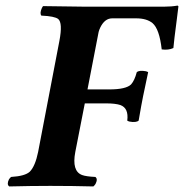

<svg xmlns="http://www.w3.org/2000/svg" viewBox="-20 -669 662 691"><path d="M251 -122.1Q237.8 -53.2 275.4 -39.1Q290 -33.7 323.2 -32.2Q333 -24.9 323.7 -6.8Q319.8 -1 315.9 2Q240.2 0 161.1 0Q91.3 0 13.2 2Q3.4 -5.4 12.2 -23.4Q16.1 -29.3 20 -32.2Q70.3 -35.2 87.4 -51.3Q106.9 -71.3 117.2 -122.1L193.8 -522Q206.1 -586.4 189.5 -600.6Q176.3 -610.8 128.9 -612.8Q122.1 -621.1 130.9 -640.6Q133.3 -645 134.8 -647Q282.7 -645 283.2 -645H570.8Q597.2 -645 619.1 -648.9Q621.6 -647.5 622.1 -646Q622.1 -642.6 616.7 -602.1Q606 -521 604 -496.1Q585.9 -487.8 562 -491.2Q553.7 -564.9 528.8 -585.9Q507.8 -603 470.2 -603H383.8Q356.9 -603 340.8 -569.8Q336.9 -561.5 335 -554.2L294.9 -347.2H373Q433.6 -347.2 451.7 -365.2Q464.4 -379.4 472.2 -409.2Q481.4 -417 504.9 -412.6Q510.7 -411.1 513.2 -409.2Q510.3 -396.5 495.1 -323.2Q489.3 -295.4 479 -234.9Q469.7 -227.1 446.3 -231.4Q440.4 -232.9 438 -234.9Q443.8 -279.8 413.1 -291Q395 -296.9 362.8 -296.9H285.2Z"/></svg>

Font: Linux Libertine Capitals O
Style: Bold Italic Samll Caps
Weight: 400
Italic angle: -12°
Designer: Philipp H. Poll
Foundry: Philipp H. Poll
Version: Version 5.0.4